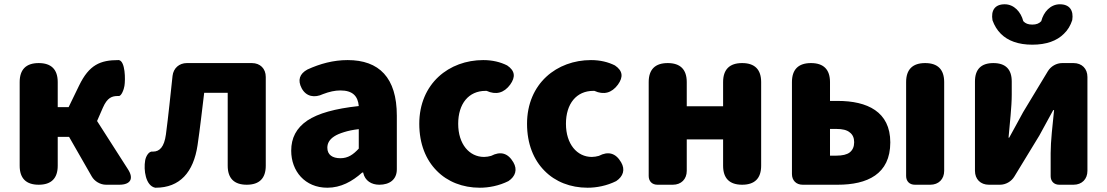

<svg xmlns="http://www.w3.org/2000/svg" viewBox="-20 -864 5178 898"><path d="M72 -284V-89C72 -30 102 0 161 0C220 0 250 -30 250 -89V-224H303L409 -39C422 -16 449 0 476 0H528H538C591 0 607 -29 578 -73L434 -298L461 -360C482 -408 504 -415 532 -415C533 -415 533 -415 534 -415C548 -412 560 -448 562 -462C567 -492 566 -578 536 -583C535 -583 535 -583 534 -583C449 -583 397 -561 350 -464L301 -363H250V-480C250 -539 220 -569 161 -569C102 -569 72 -539 72 -480Z M1223 -284V-504C1223 -543 1197 -569 1158 -569H1008H854C818 -569 791 -545 787 -509C777 -418 768 -325 756 -235C748 -176 726 -155 696 -155C695 -155 694 -155 694 -155C676 -158 662 -132 659 -114C651 -69 661 5 706 14C706 14 707 14 708 14C821 14 885 -58 904 -185C916 -266 925 -349 935 -430H1045V-89C1045 -30 1075 0 1134 0C1193 0 1223 -30 1223 -89V-284Z M1417 -300C1366 -265 1342 -219 1342 -159C1342 -64 1406 14 1511 14C1574 14 1627 -15 1674 -57H1679V-55C1687 -19 1717 0 1754 0C1802 0 1836 -24 1836 -72V-161V-323C1836 -501 1753 -583 1606 -583C1539 -583 1477 -566 1418 -539C1381 -519 1371 -489 1391 -451C1412 -412 1451 -405 1491 -424C1520 -435 1546 -441 1572 -441C1630 -441 1654 -414 1658 -368C1547 -356 1468 -334 1417 -300ZM1589 -246C1608 -252 1631 -257 1658 -260V-169C1632 -141 1608 -124 1572 -124C1535 -124 1511 -140 1511 -173C1511 -193 1520 -211 1543 -226C1555 -234 1570 -240 1589 -246Z M2023 -65C2073 -14 2144 14 2224 14C2266 14 2314 5 2358 -17C2391 -39 2401 -71 2381 -105C2356 -148 2321 -158 2277 -135C2266 -132 2255 -130 2244 -130C2175 -130 2123 -190 2123 -285C2123 -379 2172 -439 2251 -439C2253 -439 2254 -439 2256 -439C2300 -419 2337 -429 2366 -468C2392 -504 2389 -533 2352 -558C2320 -574 2283 -583 2240 -583C2161 -583 2086 -556 2031 -505C1976 -454 1941 -379 1941 -285C1941 -191 1972 -116 2023 -65Z M2527 -65C2577 -14 2648 14 2728 14C2770 14 2818 5 2862 -17C2895 -39 2905 -71 2885 -105C2860 -148 2825 -158 2781 -135C2770 -132 2759 -130 2748 -130C2679 -130 2627 -190 2627 -285C2627 -379 2676 -439 2755 -439C2757 -439 2758 -439 2760 -439C2804 -419 2841 -429 2870 -468C2896 -504 2893 -533 2856 -558C2824 -574 2787 -583 2744 -583C2665 -583 2590 -556 2535 -505C2480 -454 2445 -379 2445 -285C2445 -191 2476 -116 2527 -65Z M3540 -284V-480C3540 -539 3510 -569 3451 -569C3392 -569 3362 -539 3362 -480V-367H3192V-480C3192 -539 3162 -569 3103 -569C3044 -569 3014 -539 3014 -480V-41C3014 -16 3030 0 3055 0H3103H3127C3166 0 3192 -26 3192 -65V-212H3362V-89C3362 -30 3392 0 3451 0C3510 0 3540 -30 3540 -89V-284Z M3684 -284V-50C3684 -20 3704 0 3734 0H3791H3898C4036 0 4144 -49 4144 -198C4144 -342 4036 -392 3898 -392H3862V-480C3862 -539 3832 -569 3773 -569C3714 -569 3684 -539 3684 -480ZM3954 -245C3968 -235 3975 -219 3975 -199C3975 -178 3968 -162 3954 -151C3941 -141 3920 -136 3891 -136H3862V-261H3891C3920 -261 3941 -256 3954 -245ZM4396 -284V-480C4396 -539 4366 -569 4307 -569C4248 -569 4218 -539 4218 -480V-41C4218 -16 4234 0 4259 0H4307H4331C4370 0 4396 -26 4396 -65Z M5066 -284V-504C5066 -543 5040 -569 5001 -569H4948C4921 -569 4895 -554 4881 -531L4765 -339C4748 -306 4718 -254 4700 -220H4697C4703 -289 4712 -365 4712 -421V-483C4712 -540 4683 -569 4626 -569C4569 -569 4540 -540 4540 -483V-65C4540 -26 4566 0 4605 0H4657C4684 0 4710 -15 4724 -38L4841 -230C4859 -262 4887 -315 4906 -349H4910C4903 -279 4894 -204 4894 -148V-40C4894 -16 4910 0 4934 0H4980H5001C5040 0 5066 -26 5066 -65ZM4661 -706C4694 -673 4743 -655 4808 -655C4874 -655 4923 -673 4956 -706C4974 -723 4987 -745 4995 -770C5002 -815 4983 -844 4937 -844C4893 -844 4861 -808 4850 -765C4840 -754 4827 -749 4808 -749C4789 -749 4776 -754 4766 -765C4755 -808 4723 -844 4679 -844C4633 -844 4614 -815 4622 -769C4631 -744 4644 -723 4661 -706Z"/></svg>

Font: GenSenRounded2 TW H
Style: Regular
Weight: 900
Version: Version 2.100;PS 2.1;hotconv 16.6.51;makeotf.lib2.5.65220 DE